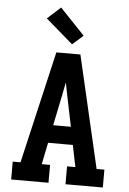

<svg xmlns="http://www.w3.org/2000/svg" viewBox="-64 -1035 727 1081"><g transform="rotate(5 300.0 -494.5)"><path d="M41 0V-101H85L232 -735H368L515 -101H559V0H348V-101H395L370 -224H230L205 -101H252V0ZM350 -325 316 -490Q312 -510 308 -530.5Q304 -551 300 -571Q296 -551 292 -530.5Q288 -510 284 -490L250 -325ZM316 -788 162 -921 237 -989 377 -842Z"/></g></svg>

Font: Iosevka HT Extended
Style: Bold
Weight: 700
Width: 7
Monospace: yes
Designer: Belleve Invis
Foundry: Belleve Invis
Version: Version 32.3.0; ttfautohint (v1.8.4)